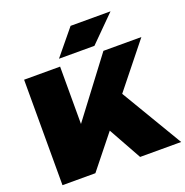

<svg xmlns="http://www.w3.org/2000/svg" viewBox="-166 -1133 1237 1283"><g transform="rotate(-20 452.0 -491.0)"><path d="M60 0V-750H316V-201L251 -256L624 -750H894L294 0ZM420 -345 610 -494 904 0H612ZM475 -982H759L579 -802H327Z"/></g></svg>

Font: Unbounded Black
Style: Regular
Weight: 900
Designer: Luke Prowse, Jean-Baptiste Morizot, Fátima Lázaro, Florian Runge
Foundry: NaN
Version: Version 1.701;gftools[0.9.28.dev5+ged2979d]